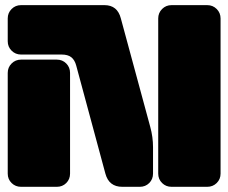

<svg xmlns="http://www.w3.org/2000/svg" viewBox="-20 -720 880 740"><path d="M61 -700.2H382.8Q432.6 -700.2 445.8 -648.9L559.1 -231Q569.8 -191.9 569.8 -152.8V-50.8Q569.8 -29.3 555.2 -14.6Q540.5 0 519 0H451.2Q399.9 0 386.2 -50.8L273.9 -466.8Q268.1 -488.8 254.9 -499.3Q241.7 -509.8 217.8 -509.8H61Q39.6 -509.8 24.7 -524.7Q9.8 -539.6 9.8 -561V-648.9Q9.8 -670.4 24.7 -685.3Q39.6 -700.2 61 -700.2ZM778.8 0H641.1Q619.6 0 604.7 -14.6Q589.8 -29.3 589.8 -50.8V-648.9Q589.8 -670.4 604.7 -685.3Q619.6 -700.2 641.1 -700.2H778.8Q800.3 -700.2 815.2 -685.3Q830.1 -670.4 830.1 -648.9V-50.8Q830.1 -29.3 815.2 -14.6Q800.3 0 778.8 0ZM250 -439V-50.8Q250 -29.3 235.4 -14.6Q220.7 0 199.2 0H61Q39.6 0 24.7 -14.6Q9.8 -29.3 9.8 -50.8V-439Q9.8 -460.4 24.7 -475.3Q39.6 -490.2 61 -490.2H199.2Q220.7 -490.2 235.4 -475.3Q250 -460.4 250 -439Z"/></svg>

Font: Nastup Soft
Style: Regular
Weight: 400
Designer: Maksym Kobuzan
Foundry: Zakznak
Version: Version 1.020;hotconv 1.0.109;makeotfexe 2.5.65596